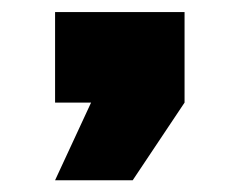

<svg xmlns="http://www.w3.org/2000/svg" viewBox="-20 -171 399 320"><path d="M71.8 129.4 131.8 0H71.8V-150.9H287.6V0L201.2 129.4Z"/></svg>

Font: Black Ops One
Style: Regular
Weight: 400
Designer: James Grieshaber, Eben Sorkin
Foundry: Sorkin Type Co.
Version: Version 1.004; ttfautohint (v1.8.4.7-5d5b)